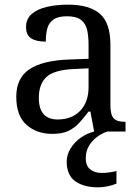

<svg xmlns="http://www.w3.org/2000/svg" viewBox="-20 -566 603 826"><path d="M205 10Q138 10 94 -29Q50 -68 50 -150Q50 -230 106.5 -268Q163 -306 278 -310L361 -313V-373Q361 -409 355 -436.5Q349 -464 329 -480Q309 -496 268 -496Q230 -496 210 -482Q190 -468 183.5 -443.5Q177 -419 177 -387Q135 -387 113.5 -401.5Q92 -416 92 -450Q92 -485 116.5 -506Q141 -527 182 -536.5Q223 -546 272 -546Q364 -546 409.5 -507Q455 -468 455 -373V-114Q455 -72 469 -57Q483 -42 517 -42H520V0H385L369 -86H361Q340 -58 320 -36.5Q300 -15 273.5 -2.5Q247 10 205 10ZM228 -52Q289 -52 325 -89.5Q361 -127 361 -191V-272L297 -269Q212 -265 179.5 -234.5Q147 -204 147 -145Q147 -52 228 -52ZM404 240Q340 240 303.5 213.5Q267 187 267 130Q267 99 284 72Q301 45 328 26Q355 7 385 0H442Q421 6 399.5 21.5Q378 37 363.5 60Q349 83 349 115Q349 148 368.5 163Q388 178 418 178Q432 178 447.5 176Q463 174 481 170V224Q465 231 442.5 235.5Q420 240 404 240Z"/></svg>

Font: Noto Naskh Arabic UI
Style: Regular
Weight: 400
Designer: Monotype Design Team, David Williams, Mohamad Dakak and Nizar Qandah
Foundry: Monotype Imaging Inc.
Version: Version 2.014